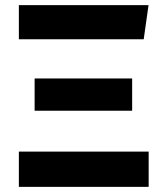

<svg xmlns="http://www.w3.org/2000/svg" viewBox="-20 -731 655 751"><path d="M561 -710.8 542.1 -577.4H53.8V-710.8ZM496.9 -424.1V-297.9H115.4V-424.1ZM561.5 -137.9V0H53.8V-137.9Z"/></svg>

Font: Fira Code
Style: Bold
Weight: 700
Monospace: yes
Designer: Carrois Corporate, Edenspiekermann AG, Nikita Prokopov
Foundry: Carrois Corporate, Edenspiekermann AG, Nikita Prokopov
Version: Version 6.000; ttfautohint (v1.8.2) -l 8 -r 50 -G 200 -x 14 